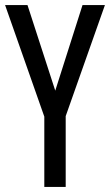

<svg xmlns="http://www.w3.org/2000/svg" viewBox="-20 -734 432 754"><path d="M197 -378 88 -714H0L154 -276V0H238V-278L392 -714H304Z"/></svg>

Font: Noto Sans Arabic ExtCond
Style: Regular
Weight: 400
Width: 2
Designer: Monotype Design Team, Nadine Chahine, Nizar Qandah and Khaled Hosny
Foundry: Monotype Imaging Inc.
Version: Version 2.012